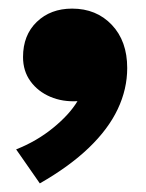

<svg xmlns="http://www.w3.org/2000/svg" viewBox="-20 -228 340 446"><path d="M72.5 198 17.5 119Q65.5 100 103.2 69.2Q141 38.5 160 7Q125.5 9 96.8 -3.2Q68 -15.5 50.8 -39.2Q33.5 -63 33.5 -95.5Q33.5 -146.5 65.5 -177.2Q97.5 -208 147.5 -208Q204 -208 239.8 -170.2Q275.5 -132.5 275.5 -70Q275.5 -21 253.5 25.5Q231.5 72 186.5 115.2Q141.5 158.5 72.5 198Z"/></svg>

Font: Geologica Black
Style: Regular
Weight: 900
Designer: Sindre Bremnes, Frode Helland
Foundry: Monokrom Skriftforlag AS
Version: Version 1.010;gftools[0.9.28]